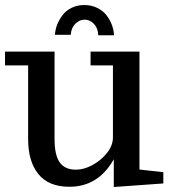

<svg xmlns="http://www.w3.org/2000/svg" viewBox="-22 -729 670 763"><path d="M430.2 14.2V-96.2Q368.7 13.2 253.9 13.2Q171.4 13.2 130.6 -37.1Q89.8 -87.4 89.8 -175.8V-469.2H-2V-523.9H194.8V-176.8Q194.8 -111.8 215.6 -83.3Q236.3 -54.7 279.8 -54.7Q312 -54.7 346.2 -73.5Q380.4 -92.3 403.6 -121.8Q426.8 -151.4 426.8 -183.1V-469.2H337.9V-523.9H532.2V-55.2L627 -44.9V0ZM368.2 -588.9Q367.7 -616.7 351.6 -633.8Q335.4 -650.9 314 -650.9Q293.5 -650.9 277.1 -634.3Q260.7 -617.7 259.3 -590.8H196.3Q198.7 -630.9 225.6 -667.5Q238.8 -686 261.7 -697.5Q284.7 -709 313 -709Q341.3 -709 364.7 -697.5Q388.2 -686 401.9 -667.5Q416 -648.9 423.1 -628.7Q430.2 -608.4 431.2 -588.9Z"/></svg>

Font: Trocchi
Style: Regular
Weight: 400
Designer: Vernon Adams
Foundry: Vernon Adams
Version: Version 1.101; ttfautohint (v1.8.4.7-5d5b);gftools[0.9.27]